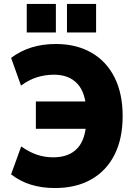

<svg xmlns="http://www.w3.org/2000/svg" viewBox="-20 -938 688 969"><path d="M257 11Q191 11 136 -6Q81 -23 36 -58L87 -199Q128 -170 167 -157Q206 -144 249 -144Q328 -144 370.5 -189.5Q413 -235 416 -331L453 -288H161V-426H453L416 -374Q413 -470 370.5 -515.5Q328 -561 253 -561Q209 -561 168 -548.5Q127 -536 86 -506L36 -646Q83 -681 139 -698.5Q195 -716 261 -716Q365 -716 441 -672.5Q517 -629 558 -547.5Q599 -466 599 -352Q599 -238 558 -157Q517 -76 440.5 -32.5Q364 11 257 11ZM318 -774V-918H465V-774ZM115 -774V-918H262V-774Z"/></svg>

Font: Nunito Sans 10pt SemiCondensed Black
Style: Regular
Weight: 900
Width: 4
Designer: Vernon Adams
Foundry: Vernon Adams
Version: Version 3.101;gftools[0.9.27]